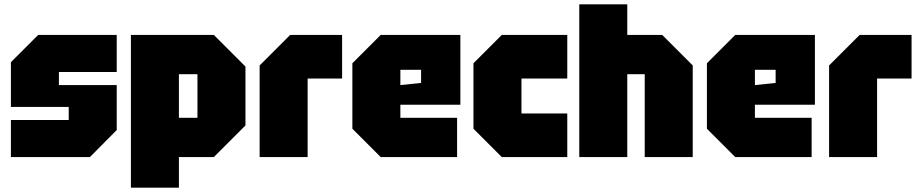

<svg xmlns="http://www.w3.org/2000/svg" viewBox="-20 -720 4215 880"><path d="M30 0V-170H295V-230H30V-435L155 -560H515V-390H250V-330H515V-124L392 0Z M580 140V-560H960L1105 -415V-145L960 0H800V140ZM885 -380H800V-180H885Z M1170 0V-420L1310 -560H1548V-360H1390V0Z M1595 -130V-430L1725 -560H2090V-240H1815V-180H2075V0H1725ZM1815 -330 1910 -340V-400H1815Z M2150 -130V-430L2280 -560H2580V-360H2370V-200H2580V0H2280Z M2635 0V-700H2855V-560H3015L3155 -420V0H2935V-380H2855V0Z M3220 -130V-430L3350 -560H3715V-240H3440V-180H3700V0H3350ZM3440 -330 3535 -340V-400H3440Z M3780 0V-420L3920 -560H4158V-360H4000V0Z"/></svg>

Font: Tektur SemiCondensed Black
Style: Regular
Weight: 900
Width: 4
Designer: Adam Jagosz
Foundry: Adam Jagosz
Version: Version 1.005;gftools[0.9.30]